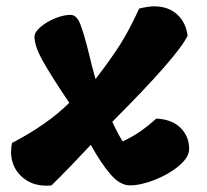

<svg xmlns="http://www.w3.org/2000/svg" viewBox="-20 -586 654 607"><path d="M578 -115Q578 -89 546 -62Q514 -35 469.5 -17.5Q425 0 391 0Q360 0 330.5 -33.5Q301 -67 267 -128Q196 -52 143 0Q138 1 127 1Q78 1 46.5 -29.5Q15 -60 15 -106Q15 -121 18 -134Q131 -193 199 -261Q143 -344 116 -392Q89 -440 89 -470Q89 -484 108 -500.5Q127 -517 154 -528Q181 -539 203 -539Q222 -539 233.5 -510.5Q245 -482 261 -417Q270 -378 282 -336Q329 -397 359 -444Q389 -491 420 -559Q450 -566 467 -566Q512 -566 540 -540.5Q568 -515 573 -473Q542 -408 335 -201Q354 -160 368 -139Q398 -153 422 -169.5Q446 -186 474 -211Q523 -209 550.5 -182Q578 -155 578 -115Z"/></svg>

Font: Mogra
Style: Regular
Weight: 400
Designer: Lipi Raval
Foundry: Lipi Raval
Version: Version 1.002;PS 1.002;hotconv 1.0.88;makeotf.lib2.5.647800;